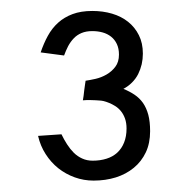

<svg xmlns="http://www.w3.org/2000/svg" viewBox="-20 -620 346 347"><path d="M53.5 -525.3 95.8 -519.7Q99 -528.5 103.1 -536.5Q107.3 -544.4 113.2 -550.6Q119 -556.8 127.3 -560.3Q135.6 -563.8 146.8 -563.8Q156.7 -563.8 165.4 -561.4Q174.1 -559 180.8 -553.7Q187.4 -548.5 191.2 -540.4Q195 -532.3 195 -521.4Q195 -507.9 188.4 -499.3Q181.9 -490.7 172.5 -485.3Q163.1 -479.9 152.7 -477.5Q142.3 -475.2 134.7 -474.1Q134.2 -470.6 133.5 -466Q132.8 -461.4 132.2 -456.6Q131.7 -451.7 131.1 -447Q130.6 -442.3 129.8 -438.7Q132.1 -439.1 136.1 -439.1Q140.1 -439.1 144.6 -439.1Q149 -439 153.3 -438.8Q157.6 -438.6 160.4 -438.3Q162.8 -438.3 167.4 -437.3Q171.9 -436.2 177.2 -434Q182.6 -431.8 188.3 -428.3Q194 -424.7 198.5 -419.2Q203.1 -413.6 205.9 -405.8Q208.7 -397.9 208.7 -387.8Q208.7 -373.5 204.3 -362.5Q200 -351.6 191.9 -344.1Q183.8 -336.7 172.5 -333.2Q161.1 -329.6 147.5 -329.6Q137.1 -329.6 128.6 -333.5Q120.1 -337.3 113.4 -343.9Q106.8 -350.5 101.2 -359.2Q95.6 -367.9 91.1 -377.3L48.8 -374.4Q52.9 -356.4 62.5 -341.5Q72.1 -326.5 85.4 -315.9Q98.7 -305.4 115 -299.5Q131.3 -293.6 149.2 -293.6Q170.7 -293.6 189.4 -299.4Q208 -305.3 221.8 -316.7Q235.6 -328 243.5 -344.6Q251.3 -361.1 251.3 -382.9Q251.3 -400.1 248 -412.6Q244.6 -425.1 238.4 -434Q232.1 -442.8 223.2 -448.8Q214.3 -454.8 203 -459.4Q211.9 -464.1 218.6 -470.9Q225.4 -477.7 229.7 -486.1Q233.9 -494.6 236.1 -503.9Q238.2 -513.3 238.2 -523.1Q238.2 -542.1 231 -556.4Q223.9 -570.7 211.5 -580.6Q199.2 -590.4 182.6 -595.3Q166 -600.2 146.9 -600.2Q126.2 -600.2 111.1 -594.5Q96.1 -588.9 85.1 -579Q74 -569 66.5 -555.3Q59 -541.6 53.5 -525.3Z"/></svg>

Font: SaysetthaMai Thin
Style: Regular
Weight: 100
Designer: John M. Durdin
Foundry: Lao Script for Windows
Version: Version 1.101